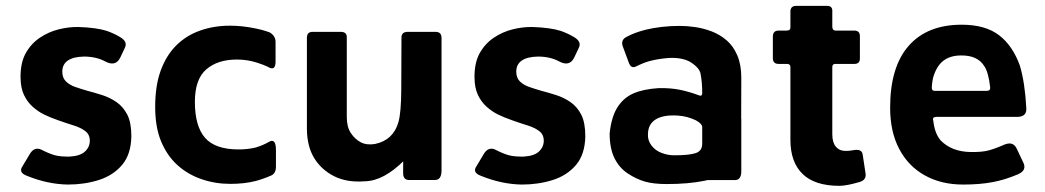

<svg xmlns="http://www.w3.org/2000/svg" viewBox="-20 -605 3510 645"><path d="M55.7 -46.7 81 -89Q95.7 -112.3 118 -102.7Q144 -89.3 163.2 -83.8Q182.3 -78.3 214.7 -79Q249.7 -81 265.7 -96.2Q281.7 -111.3 281.7 -132.3Q281.7 -153.3 266.3 -164.8Q251 -176.3 227.2 -183.7Q203.3 -191 177.3 -200.3Q146.7 -211 127.3 -220.7Q108 -230.3 90 -246.2Q72 -262 60.5 -286.2Q49 -310.3 49 -347Q49 -395.7 67 -427.3Q85 -459 114.2 -478.5Q143.3 -498 177.5 -506.5Q211.7 -515 244 -514.3Q303.3 -512.3 338.7 -501.3Q363.7 -492.3 382 -481.3Q410.3 -465.3 399.3 -444L383.7 -411Q368 -380 333.3 -398.7Q303.7 -414.7 262.7 -415Q226 -414.3 207.7 -401.5Q189.3 -388.7 189.3 -364.3Q189.3 -343.7 201.3 -331.7Q213.3 -319.7 232.5 -313Q251.7 -306.3 273.7 -300Q297.7 -293.7 323.5 -285.5Q349.3 -277.3 371.7 -261.8Q394 -246.3 407.7 -219.7Q421.3 -193 421.3 -146.7Q420 -86.3 390.2 -51Q360.3 -15.7 312 -0.3Q263.7 15 208.3 15Q140.3 14 70.7 -14.3Q40.7 -25.3 55.7 -46.7Z M753.7 12.7Q703.3 12.7 657.3 -3Q611.3 -18.7 576.5 -50Q541.7 -81.3 521.5 -129.3Q501.3 -177.3 501.3 -246Q501.3 -318 520.2 -368.8Q539 -419.7 572.5 -452.8Q606 -486 652.3 -502.3Q698.7 -518.7 752.3 -518.7Q792.3 -518.7 834.3 -510.3Q863 -504.7 886.3 -496Q905.7 -484.3 905.7 -464V-396.3Q905 -364.3 878.3 -381.3Q865.7 -387.3 843 -394.7Q810.7 -405 775.7 -405Q711.3 -405 673 -372Q634.7 -339 634.7 -262.7Q634.7 -181.3 668.7 -142.2Q702.7 -103 781.7 -103Q812 -103 838.3 -109.3Q863.3 -116.7 882.7 -128Q907 -142.7 907 -101V-45Q907 -23 891.7 -15.7Q865.3 -4 839 3Q801.7 12.7 753.7 12.7Z M1463.3 -477.7V-331.7Q1463 -301 1448 -250.7Q1411.7 -135.7 1339.7 -68Q1269.7 2.7 1206 4Q1146.3 8.7 1103.5 -12.5Q1060.7 -33.7 1036.2 -72.8Q1011.7 -112 1011 -171V-477.7Q1011 -498.7 1031.3 -498H1125Q1146 -498 1145 -478.3V-211.7Q1145 -178.7 1158.5 -158.2Q1172 -137.7 1191.7 -127.2Q1211.3 -116.7 1239.7 -121.3Q1300.7 -134 1318.3 -194Q1327.7 -226.3 1328 -305.7L1328.7 -479Q1328.7 -498 1350 -498H1443Q1463.3 -498 1463.3 -477.7ZM1336 -458.7H1463.3V-31Q1462.7 -0.3 1441 -0.3H1354.3Q1334.3 -0.3 1334.3 -23.3Z M1580.7 -46.7 1606 -89Q1620.7 -112.3 1643 -102.7Q1669 -89.3 1688.2 -83.8Q1707.3 -78.3 1739.7 -79Q1774.7 -81 1790.7 -96.2Q1806.7 -111.3 1806.7 -132.3Q1806.7 -153.3 1791.3 -164.8Q1776 -176.3 1752.2 -183.7Q1728.3 -191 1702.3 -200.3Q1671.7 -211 1652.3 -220.7Q1633 -230.3 1615 -246.2Q1597 -262 1585.5 -286.2Q1574 -310.3 1574 -347Q1574 -395.7 1592 -427.3Q1610 -459 1639.2 -478.5Q1668.3 -498 1702.5 -506.5Q1736.7 -515 1769 -514.3Q1828.3 -512.3 1863.7 -501.3Q1888.7 -492.3 1907 -481.3Q1935.3 -465.3 1924.3 -444L1908.7 -411Q1893 -380 1858.3 -398.7Q1828.7 -414.7 1787.7 -415Q1751 -414.3 1732.7 -401.5Q1714.3 -388.7 1714.3 -364.3Q1714.3 -343.7 1726.3 -331.7Q1738.3 -319.7 1757.5 -313Q1776.7 -306.3 1798.7 -300Q1822.7 -293.7 1848.5 -285.5Q1874.3 -277.3 1896.7 -261.8Q1919 -246.3 1932.7 -219.7Q1946.3 -193 1946.3 -146.7Q1945 -86.3 1915.2 -51Q1885.3 -15.7 1837 -0.3Q1788.7 15 1733.3 15Q1665.3 14 1595.7 -14.3Q1565.7 -25.3 1580.7 -46.7Z M2318 -200.7Q2289 -214.7 2257.7 -216.7Q2209.7 -220 2183.5 -204.3Q2157.3 -188.7 2156.7 -154.7Q2155.3 -133.7 2168.5 -116.3Q2181.7 -99 2202.8 -91.2Q2224 -83.3 2244.3 -83.3Q2294.3 -83.3 2316.7 -90.5Q2339 -97.7 2339 -122.3V-178.7Q2339 -188.7 2318 -200.7ZM2469.7 -137Q2465.7 -71.3 2433.2 -40Q2400.7 -8.7 2346.7 2.3Q2292.7 13.3 2219.7 13.3Q2176 13.3 2147.2 5.2Q2118.3 -3 2089.3 -22Q2060.3 -41 2044.2 -73.8Q2028 -106.7 2028 -157Q2034 -213 2054.5 -245Q2075 -277 2108.2 -291.3Q2141.3 -305.7 2193 -309Q2233.3 -309.7 2264.3 -303.3Q2295.3 -297 2329.3 -284.3Q2338 -281 2339 -290.7Q2339.3 -327 2333.3 -358Q2329 -378.7 2296.3 -398.3Q2269 -412.3 2227.3 -410.3Q2192 -407.7 2161.7 -399.7Q2141.3 -394 2118 -382.3Q2100.3 -373 2092.7 -393.7L2071 -452.3Q2066.3 -472.3 2085.3 -481.3Q2110 -495 2147.3 -504.7Q2200.7 -518 2264.7 -518Q2287.7 -518 2315.3 -514Q2343 -510 2370.3 -499.7Q2397.7 -489.3 2420.5 -470Q2443.3 -450.7 2456.8 -419.2Q2470.3 -387.7 2470.3 -344ZM2343.7 -206.7H2470.3V-28Q2469.7 0 2448.7 0H2360Q2342 0 2342 -20.7Z M2635.3 -135V-380.3Q2635.3 -389.7 2624.3 -390.3H2595.7Q2576.3 -390.3 2576.3 -409.7V-483Q2577 -502.3 2595.7 -502.3H2623Q2636.3 -502.3 2635.3 -514.7V-566Q2635.3 -585.3 2654.7 -585.3H2758.3Q2777 -585.3 2776 -567.3V-514.3Q2777 -502.3 2786.7 -502.3H2851Q2869 -501.7 2868.7 -483V-409.7Q2869.3 -390.3 2850.3 -390.3H2787.3Q2776.7 -391 2776 -380.7V-154Q2776 -126.3 2788 -112.2Q2800 -98 2820.7 -98Q2834.3 -98 2845.3 -100.3Q2875 -106 2878 -86.3L2887.7 -22.3Q2891 -1 2869 6Q2823.7 19.3 2800 19.3Q2717.3 19.3 2676.3 -20.5Q2635.3 -60.3 2635.3 -135Z M3306.3 -311.7Q3300.7 -362.3 3286.3 -383.3Q3263.7 -419.3 3208.7 -418.7Q3174.7 -418.7 3152.2 -403.2Q3129.7 -387.7 3117.7 -353.7Q3112.3 -340.3 3110.3 -312.7Q3109.3 -299.7 3120 -299.7H3294.3Q3307.7 -299.7 3306.3 -311.7ZM3115.3 -199.3Q3120 -156.7 3140 -133.3Q3176.7 -95.7 3239.7 -94.3Q3276.7 -93.7 3298.3 -99Q3322.3 -105 3353.7 -119Q3384 -131.7 3396 -104.7L3417 -60.3Q3431 -33.3 3400.3 -19.7Q3355.7 -0.7 3315.3 6.7Q3272.3 15 3215.7 15Q3142.3 15 3087 -15.7Q3031.7 -46.3 3001 -104.2Q2970.3 -162 2970.3 -243.3Q2970.3 -380.3 3032.7 -451.2Q3095 -522 3210.7 -522Q3290 -522 3336.2 -486.7Q3382.3 -451.3 3406.3 -384Q3423.3 -326.3 3427.7 -242.3Q3430 -213 3398 -212.3H3125.3Q3110.7 -212 3115.3 -199.3Z"/></svg>

Font: Vivano Light
Style: Regular
Weight: 300
Designer: Joe Prince, Josias Burgherr
Version: Version 2.064;September 19, 2022;FontCreator 14.0.0.2877 64-